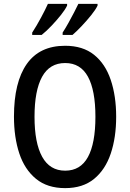

<svg xmlns="http://www.w3.org/2000/svg" viewBox="-20 -960 671 990"><path d="M579 -358Q579 -251 551 -168Q523 -85 465 -37.5Q407 10 316 10Q224 10 165.5 -38Q107 -86 79.5 -169Q52 -252 52 -359Q52 -536 118 -630Q184 -724 316 -724Q407 -724 465 -677.5Q523 -631 551 -548Q579 -465 579 -358ZM158 -358Q158 -223 197.5 -151.5Q237 -80 316 -80Q395 -80 433.5 -150.5Q472 -221 472 -358Q472 -494 433.5 -564.5Q395 -635 316 -635Q236 -635 197 -564Q158 -493 158 -358ZM483 -931Q473 -910 450 -881.5Q427 -853 401 -825.5Q375 -798 354 -780H303V-792Q318 -815 333.5 -843Q349 -871 362.5 -897Q376 -923 384 -940H483ZM326 -931Q316 -910 294 -882.5Q272 -855 246 -827.5Q220 -800 195 -780H146V-792Q169 -827 192 -870Q215 -913 227 -940H326Z"/></svg>

Font: Noto Sans Telugu Condensed Medium
Style: Regular
Weight: 500
Width: 3
Designer: Jelle Bosma - Monotype Design Team
Foundry: Monotype Imaging Inc.
Version: Version 2.005; ttfautohint (v1.8.4.7-5d5b)